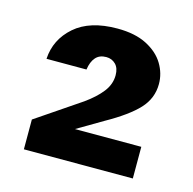

<svg xmlns="http://www.w3.org/2000/svg" viewBox="-65 -778 494 492"><g transform="rotate(15 182.0 -532.5)"><path d="M38 -352V-431L156 -511Q184 -531 200 -551.5Q216 -572 216 -596Q216 -615 206 -625Q196 -635 181 -635Q163 -635 153 -623.5Q143 -612 140 -591H34Q37 -643 77 -678Q117 -713 190 -713Q237 -713 268 -697Q299 -681 314 -656Q329 -631 329 -603Q329 -565 302.5 -536.5Q276 -508 219 -476L151 -436H327V-352Z"/></g></svg>

Font: DM Sans 18pt ExtraBold
Style: Regular
Weight: 800
Designer: Colophon Foundry, Jonny Pinhorn
Foundry: Colophon Foundry
Version: Version 4.004;gftools[0.9.30]